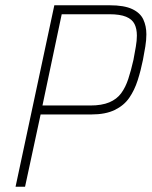

<svg xmlns="http://www.w3.org/2000/svg" viewBox="-20 -708 575 728"><path d="M39 0 186 -688H396Q451 -688 481.5 -673.5Q512 -659 523.5 -634Q535 -609 535 -578Q535 -556 531 -531.5Q527 -507 522 -481Q514 -441 502 -403.5Q490 -366 470 -337Q450 -308 415 -291Q380 -274 326 -274H134L75 0ZM141 -308H322Q366 -308 394.5 -320Q423 -332 439.5 -354.5Q456 -377 466.5 -409Q477 -441 486 -481Q491 -508 495 -531Q499 -554 499 -573Q499 -599 490 -617Q481 -635 458 -644.5Q435 -654 395 -654H214Z"/></svg>

Font: Saira SemiCondensed Thin
Style: Italic
Weight: 250
Width: 4
Italic angle: -12°
Designer: Hector Gatti with collaboration of the Omnibus-Type team
Foundry: Omnibus-Type
Version: Version 1.101